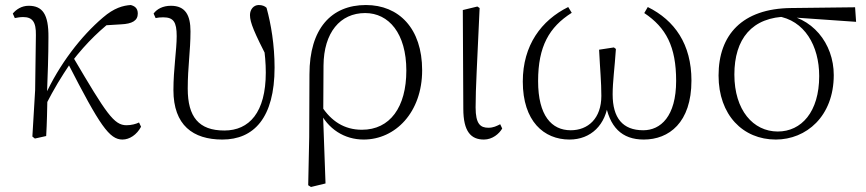

<svg xmlns="http://www.w3.org/2000/svg" viewBox="-20 -542 3452 765"><path d="M119 10 164 0C167 -52 168 -104 169 -158L167 -161C170 -239 173 -321 173 -393C174 -486 149 -519 94 -519C66 -519 44 -504 31 -488L39 -470C49 -472 60 -474 72 -474C109 -474 124 -455 123 -402L120 -183L109 2ZM158 -116C201 -199 221 -230 260 -289L266 -296C327 -375 385 -429 448 -476L381 -440L462 -445C507 -447 529 -460 529 -488C529 -510 516 -518 501 -522C471 -520 435 -511 390 -472C304 -399 216 -286 158 -158L152 -145H144ZM468 14C496 14 525 -5 542 -37L534 -54C522 -48 503 -43 484 -43C434 -43 404 -89 272 -313L250 -291C378 -41 416 14 468 14Z M866 14C991 14 1074 -72 1074 -273C1074 -362 1060 -446 1042 -511C1035 -518 1024 -522 1011 -522C991 -522 976 -505 976 -482C976 -452 993 -413 1049 -303L1044 -370L1029 -373C1036 -325 1039 -290 1039 -253C1039 -94 973 -22 874 -22C772 -22 728 -76 728 -189C728 -276 739 -338 739 -417C739 -481 719 -519 661 -519C629 -519 605 -506 592 -488L600 -470C608 -472 619 -473 630 -473C671 -473 684 -455 684 -398C684 -343 671 -267 671 -183C671 -43 749 14 866 14Z M1208 196 1219 203 1277 189 1267 -89 1268 -97 1269 -281C1270 -412 1335 -490 1435 -490C1529 -490 1599 -409 1599 -261C1599 -115 1534 -25 1422 -25C1352 -25 1300 -59 1261 -119L1248 -103H1251C1286 -27 1353 14 1429 14C1555 14 1662 -94 1662 -262C1662 -429 1569 -522 1438 -522C1300 -522 1213 -428 1213 -246L1212 5Z M1908 14C1942 14 1969 -9 1981 -30L1973 -47C1959 -40 1946 -33 1926 -33C1894 -33 1875 -48 1875 -114C1875 -195 1881 -281 1891 -510L1882 -516L1824 -502L1826 -109C1826 -17 1857 14 1908 14Z M2249 14C2334 14 2395 -44 2404 -139H2391C2407 -35 2458 14 2545 14C2645 14 2735 -53 2735 -221C2735 -366 2668 -461 2561 -514L2547 -490C2634 -432 2674 -356 2674 -220C2674 -78 2612 -23 2543 -23C2461 -23 2421 -72 2421 -166C2421 -217 2429 -270 2434 -347L2426 -353L2367 -344C2371 -262 2376 -217 2376 -160C2376 -70 2323 -23 2254 -23C2178 -23 2124 -81 2124 -219C2124 -357 2168 -434 2258 -491L2244 -514C2137 -461 2063 -362 2063 -217C2063 -59 2147 14 2249 14Z M3071 14C3192 14 3302 -78 3302 -243C3302 -369 3216 -478 3085 -487L3075 -478C3186 -462 3244 -359 3244 -239C3244 -96 3173 -18 3079 -18C2981 -18 2906 -103 2906 -245C2906 -386 2975 -475 3120 -476L3133 -473L3391 -455L3387 -513L3132 -510C2937 -508 2843 -403 2843 -241C2843 -84 2940 14 3071 14Z"/></svg>

Font: Source Han Serif CN VF
Style: Regular
Weight: 250
Designer: Ryoko NISHIZUKA 西塚涼子 (kana & ideographs); Frank Grießhammer (Latin, Greek & Cyrillic); Wenlong ZHANG 张文龙 (bopomofo); San
Foundry: Adobe
Version: Version 2.002;hotconv 1.1.0;makeotfexe 2.6.0